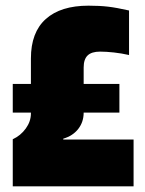

<svg xmlns="http://www.w3.org/2000/svg" viewBox="-20 -657 511 677"><path d="M25 -260V-361H89V-451Q89 -543 141.5 -590Q194 -637 292 -637Q331 -637 361 -633.5Q391 -630 435 -620V-463Q409 -469 381.5 -472Q354 -475 333 -475Q303 -475 289 -461.5Q275 -448 275 -419V-361H401V-260H275Q275 -227 256 -202.5Q237 -178 203 -168V-165H451V0H25V-166Q53 -179 71 -204Q89 -229 89 -257V-260Z"/></svg>

Font: Blinker ExtraBold
Style: Regular
Weight: 800
Designer: Juergen Huber
Foundry: supertype
Version: Version 1.017;hotconv 1.0.117;makeotfexe 2.5.65602